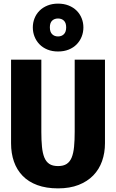

<svg xmlns="http://www.w3.org/2000/svg" viewBox="-20 -1022 640 1059"><path d="M300 17Q235 17 186 -1Q137 -19 105 -52Q73 -85 57 -130.5Q41 -176 41 -232V-693H208V-295Q208 -248 211.5 -212.5Q215 -177 224.5 -153.5Q234 -130 252 -118Q270 -106 300 -106Q330 -106 348 -118Q366 -130 375.5 -153.5Q385 -177 388.5 -212.5Q392 -248 392 -295V-693H559V-232Q559 -179 543 -133.5Q527 -88 494.5 -54.5Q462 -21 413.5 -2Q365 17 300 17ZM300 -821Q320 -821 332.5 -833.5Q345 -846 345 -871Q345 -896 332.5 -908Q320 -920 300 -920Q280 -920 267.5 -908Q255 -896 255 -871Q255 -846 267.5 -833.5Q280 -821 300 -821ZM300 -738Q268 -738 242 -748.5Q216 -759 198 -777.5Q180 -796 170.5 -820Q161 -844 161 -871Q161 -897 170.5 -921Q180 -945 198 -963Q216 -981 242 -991.5Q268 -1002 300 -1002Q333 -1002 359 -991.5Q385 -981 403 -963Q421 -945 430.5 -921Q440 -897 440 -871Q440 -844 430.5 -820Q421 -796 403 -777.5Q385 -759 359 -748.5Q333 -738 300 -738Z"/></svg>

Font: Qzxlaeiskcpccdgjqmyffctclhy
Style: Regular
Weight: 700
Monospace: yes
Designer: Carrois Corporate & Edenspiekermann
Foundry: Carrois Corporate GbR & Edenspiekermann AG
Version: Version 2.001